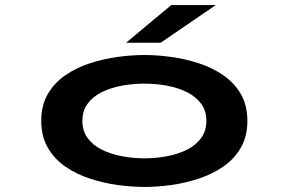

<svg xmlns="http://www.w3.org/2000/svg" viewBox="-20 -730 1140 761"><path d="M552.5 11Q503.5 11 447.8 3.5Q392 -4 338 -21.5Q284 -39 240 -69Q196 -99 169.8 -144Q143.5 -189 143.5 -251Q143.5 -313 169.8 -357.8Q196 -402.5 240 -432.5Q284 -462.5 337.8 -479.8Q391.5 -497 447.2 -504.5Q503 -512 552.5 -512Q601.5 -512 657 -504.5Q712.5 -497 766.2 -479.8Q820 -462.5 864 -432.5Q908 -402.5 934.2 -357.8Q960.5 -313 960.5 -251Q960.5 -189 934.2 -144Q908 -99 864 -69Q820 -39 766.2 -21.5Q712.5 -4 657 3.5Q601.5 11 552.5 11ZM552.5 -102.5Q598 -102.5 641.8 -110.8Q685.5 -119 720.8 -136.5Q756 -154 777 -182.5Q798 -211 798 -251Q798 -291 777 -319.2Q756 -347.5 720.5 -365Q685 -382.5 641.5 -390.5Q598 -398.5 552.5 -398.5Q507 -398.5 463.2 -390.5Q419.5 -382.5 384 -365Q348.5 -347.5 327.5 -319.2Q306.5 -291 306.5 -251Q306.5 -211 327.5 -182.5Q348.5 -154 384 -136.5Q419.5 -119 463.2 -110.8Q507 -102.5 552.5 -102.5ZM616.5 -560.5H479.5L659 -710H835.5Z"/></svg>

Font: Trispace Expanded SemiBold
Style: Regular
Weight: 600
Width: 7
Designer: Tyler Finck
Foundry: Etcetera Type Company
Version: Version 1.210; ttfautohint (v1.8.3)